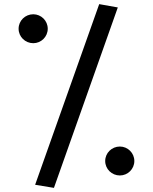

<svg xmlns="http://www.w3.org/2000/svg" viewBox="-20 -849 740 929"><path d="M241 60 550 -813 460 -829 150 45ZM141 -640C179 -640 211 -671 211 -710C211 -749 179 -780 141 -780C102 -780 70 -749 70 -710C70 -671 102 -640 141 -640ZM560 0C598 0 630 -31 630 -70C630 -109 598 -140 560 -140C521 -140 489 -109 489 -70C489 -31 521 0 560 0Z"/></svg>

Font: Kawkab Mono
Style: Bold
Weight: 700
Monospace: yes
Designer: Abdullah Arif
Foundry: Abdullah Arif
Version: Version 1.000;PS 000.500;hotconv 1.0.88;makeotf.lib2.5.64775